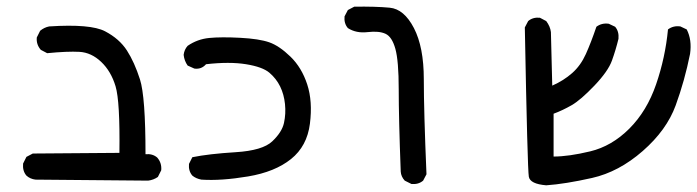

<svg xmlns="http://www.w3.org/2000/svg" viewBox="-20 -433 2085 574"><path d="M423 107 86 104Q70 102 59 92Q47 78 49 56L59 36L78 26L337 24Q339 -130 325.5 -175Q312 -220 282.5 -248Q253 -276 217.5 -278Q182 -280 121 -274L102 -284Q88 -300 90 -321L100 -341Q112 -351 127 -354Q251 -362 294 -339.5Q337 -317 359.5 -282Q382 -247 398.5 -195.5Q415 -144 415 28Q436 26 450 38Q464 54 462 76L452 96Q439 105 423 107Z M582 104Q566 101 555 92Q543 78 545 57L555 37Q604 27 684.5 22Q765 17 794 -10.5Q823 -38 829 -65.5Q835 -93 832 -122Q829 -151 817.5 -174.5Q806 -198 785.5 -215.5Q765 -233 715.5 -241Q666 -249 596 -241Q582 -225 561 -228L541 -237Q531 -251 529 -269Q531 -285 541 -296Q570 -316 605.5 -319.5Q641 -323 698 -320Q755 -317 785 -306.5Q815 -296 848.5 -263.5Q882 -231 898.5 -180.5Q915 -130 906.5 -63Q898 4 850 42.5Q802 81 721.5 94.5Q641 108 582 104Z M1210 117 1190 107Q1179 95 1178 80Q1172 -81 1172 -166Q1172 -251 1162 -287Q1152 -323 1132.5 -332Q1113 -341 1079 -337Q1045 -333 1020 -349Q1008 -363 1010 -384L1020 -403L1039 -413Q1102 -414 1145 -410Q1188 -406 1217.5 -349Q1247 -292 1247 -196.5Q1247 -101 1255 88L1245 107Q1231 119 1210 117Z M1613 121Q1565 117 1561 95.5Q1557 74 1549 -351L1559 -370Q1573 -382 1594 -380L1613 -370Q1625 -354 1627 -337L1631 -177Q1665 -192 1690.5 -214.5Q1716 -237 1731.5 -271.5Q1747 -306 1763 -353Q1779 -365 1800 -362L1819 -353Q1831 -339 1829 -317Q1821 -284 1809.5 -252Q1798 -220 1757 -177Q1716 -134 1689 -118.5Q1662 -103 1635 -93V35Q1680 35 1744.5 19.5Q1809 4 1861.5 -48.5Q1914 -101 1941.5 -181Q1969 -261 1977 -345Q1993 -357 2014 -354L2033 -345Q2049 -314 2043 -272Q2027 -192 2000 -118Q1973 -44 1901.5 18.5Q1830 81 1750 99Q1670 117 1613 121Z"/></svg>

Font: NaniFont Regular
Style: Regular
Weight: 400
Designer: Nanigashitei
Version: Version 1.036